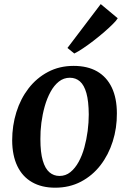

<svg xmlns="http://www.w3.org/2000/svg" viewBox="-20 -882 615 915"><path d="M331 -568Q397 -568 442.8 -541.8Q488.5 -515.5 512.8 -464.8Q537 -414 537 -341.5Q537.5 -271.5 517.2 -207.8Q497 -144 458.8 -94.5Q420.5 -45 365.8 -16.2Q311 12.5 243 12.5Q178.5 12.5 132.8 -13.8Q87 -40 62.8 -90.2Q38.5 -140.5 38 -212.5Q38 -283.5 58 -347.5Q78 -411.5 116.2 -461Q154.5 -510.5 208.8 -539.2Q263 -568 331 -568ZM313 -511.5Q283.5 -511.5 260.5 -493.2Q237.5 -475 220.8 -444.2Q204 -413.5 193.2 -375.5Q182.5 -337.5 177.2 -297Q172 -256.5 172.5 -219Q172.5 -155.5 183.8 -117Q195 -78.5 215.5 -61Q236 -43.5 263.5 -43.5Q293 -43.5 315.5 -61.8Q338 -80 354.8 -110.5Q371.5 -141 382 -179.2Q392.5 -217.5 397.8 -258Q403 -298.5 403 -336.5Q402.5 -400 391.8 -438.2Q381 -476.5 361 -494Q341 -511.5 313 -511.5ZM301.5 -653.5 460 -862.5 541 -795Q535.5 -785 518.2 -767.8Q501 -750.5 476.8 -729.5Q452.5 -708.5 426.2 -688.2Q400 -668 375.8 -651.8Q351.5 -635.5 334 -627Z"/></svg>

Font: Merriweather 20pt SemiBold
Style: Italic
Weight: 600
Italic angle: -7.8°
Version: Version 2.101